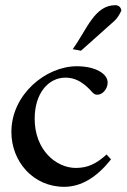

<svg xmlns="http://www.w3.org/2000/svg" viewBox="-20 -710 489 742"><path d="M293 -514 423 -630C433 -639 442 -654 449 -669C448 -680 440 -690 426 -690C345 -690 316 -596 261 -520ZM392 -113C352 -77 319 -61 273 -61C197 -61 114 -130 114 -251C114 -351 168 -410 233 -410C269 -410 298 -394 328 -363C340 -349 345 -344 357 -344C376 -344 396 -366 396 -391C396 -426 347 -454 277 -454C157 -454 24 -345 24 -200C24 -86 108 12 228 12C295 12 355 -26 409 -94Z"/></svg>

Font: Sibila
Style: Regular
Weight: 400
Designer: Stefan Peev
Foundry: Context Ltd
Version: Version 1.000